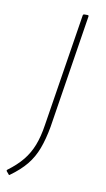

<svg xmlns="http://www.w3.org/2000/svg" viewBox="-130 -519 415 751"><g transform="rotate(10 77.0 -144.0)"><path d="M137 -474Q138 -479 143 -479H155Q161 -479 160 -474L89 -23Q80 27 66 64.5Q52 102 28 131.5Q4 161 -35 189Q-38 192 -40 189L-50 177Q-51 174 -50.5 173.5Q-50 173 -48 171Q-13 145 9.5 117.5Q32 90 45.5 55.5Q59 21 66 -26Z"/></g></svg>

Font: Sofia Sans Thin
Style: Italic
Weight: 250
Italic angle: -9°
Version: Version 4.100-B